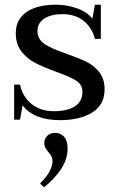

<svg xmlns="http://www.w3.org/2000/svg" viewBox="-20 -500 496 815"><path d="M76 -53 65 8H40V-141H65Q76 -89 114 -58.5Q152 -28 209 -28Q267 -28 298.5 -49Q330 -70 330 -110Q330 -141 302 -158.5Q274 -176 216 -196Q162 -216 128.5 -233.5Q95 -251 71 -281.5Q47 -312 47 -359Q47 -417 92 -448.5Q137 -480 218 -480Q263 -480 306 -465Q349 -450 372 -421L383 -480H408V-335H383Q371 -382 335.5 -411Q300 -440 245 -440Q197 -440 168 -421Q139 -402 139 -369Q139 -333 169.5 -313Q200 -293 262 -272Q315 -253 347 -237.5Q379 -222 401.5 -193.5Q424 -165 424 -121Q424 -55 371.5 -22.5Q319 10 236 10Q123 10 76 -53ZM150 279Q203 226 203 183Q203 172 198.5 163.5Q194 155 185 145Q177 135 172.5 127Q168 119 168 108Q168 89 180.5 76.5Q193 64 214 64Q237 64 252 80.5Q267 97 267 131Q267 175 239.5 217Q212 259 167 295Z"/></svg>

Font: TavirajRegular
Style: Regular
Weight: 400
Designer: Katatrad Team
Foundry: CadsonDemak
Version: Version 1.000